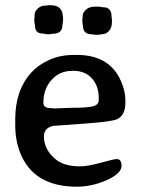

<svg xmlns="http://www.w3.org/2000/svg" viewBox="-20 -704 551 732"><path d="M356.4 -322.3V-331.5Q356.4 -376 330.6 -405Q304.7 -434.1 258.8 -434.1H255.4L252.4 -433.6Q207 -433.6 176.3 -398.9Q145.5 -364.3 145.5 -314V-311Q145.5 -292 173.3 -292L187.5 -290.5H193.4L196.8 -291L252.4 -293Q315.9 -293 336.2 -299.1Q356.4 -305.2 356.4 -322.3ZM111.3 -635.3 112.3 -651.4Q112.3 -659.7 123.8 -671.1Q135.3 -682.6 152.8 -682.6L164.1 -684.1H173.3Q196.3 -684.1 207.5 -672.9Q218.8 -661.6 218.8 -646.5L220.2 -639.2V-635.7L220.7 -629.9V-627.9L220.2 -626Q220.2 -624 220.2 -622.1L217.8 -607.4Q217.8 -575.2 180.2 -575.2L171.4 -573.7H156.2Q146.5 -576.2 142.1 -576.2Q113.3 -576.2 113.3 -607.4L110.8 -622.1V-633.3ZM294.4 -631.3 295.4 -646.5Q295.4 -654.8 307.4 -666.7Q319.3 -678.7 342.3 -678.7H359.4Q369.1 -676.3 374 -676.3Q405.3 -676.3 405.3 -640.6L406.7 -629.4V-618.7Q406.7 -600.1 396.5 -587.2Q386.2 -574.2 371.6 -574.2L362.3 -572.3L351.1 -571.3H345.2L330.1 -573.2Q295.9 -573.2 295.9 -607.9Q294.9 -611.8 294.9 -613.3L293.9 -622.6V-629.9ZM443.4 -71.8Q443.4 -43 387.7 -17.6Q331.1 7.8 272.5 7.8Q109.4 7.8 57.6 -119.6Q38.1 -168.5 38.1 -226.6V-249.5Q38.1 -359.9 99.1 -427.2Q125 -456.1 167 -475.3Q209 -494.6 261.7 -494.6H273.4Q397.9 -494.6 441.4 -394.5Q458 -356.4 458 -322.3V-312Q458 -265.1 427.2 -250Q406.7 -239.7 295.4 -232.2Q184.1 -224.6 182.1 -224.1Q147.5 -215.8 147.5 -184.1Q147.5 -133.8 191.4 -97.2Q224.1 -69.8 285.2 -69.8Q314.5 -69.8 365 -83.7Q415.5 -97.7 424.3 -97.7Q443.4 -97.7 443.4 -71.8Z"/></svg>

Font: Averia Libre
Style: Regular
Weight: 400
Version: Version 1.002